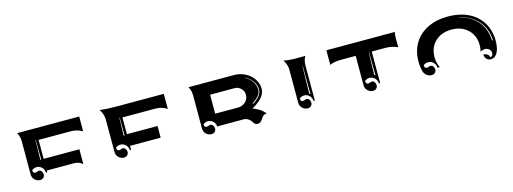

<svg xmlns="http://www.w3.org/2000/svg" viewBox="-14 -921 3319 1242"><g transform="rotate(-15 1645.5 -300.5)"><path d="M87.4 -468.8H502.9V-369.6Q468.8 -390.6 424.8 -390.6H210V-263.7H449.2V-162.6Q439.5 -174.6 423.3 -180.1Q407.2 -185.5 392.6 -185.5H210V-173.8H201.2Q201.2 -194.3 186.5 -209.1Q171.9 -223.9 151.4 -223.9Q133.3 -223.9 119.4 -212.2Q119.4 -191.4 134.5 -191.2Q139.6 -191.2 147.3 -194.2Q155 -197.3 160.2 -197.3Q171.6 -197.3 178.1 -187.3Q184.6 -177.2 184.6 -166.3Q184.6 -154.1 175.7 -145.5Q166.7 -137 154.3 -137Q132.8 -137 117.7 -151.9Q102.5 -166.7 102.5 -187.7V-410.2Q102.5 -441.9 87.4 -468.8ZM187.5 -262.7H193.4L192.4 -394.5L190.2 -394Z M641.1 -474.6Q693.6 -468.8 749 -468.8H1069.3V-367.7Q1036.1 -390.6 991.2 -390.6H771.5V-278.3H976.6V-200.2H771.5V-173.8H762.7Q762.7 -194.3 748 -209.1Q733.4 -223.9 712.9 -223.9Q694.8 -223.9 680.9 -212.2Q680.9 -191.4 696 -191.2Q701.2 -191.2 708.9 -194.2Q716.6 -197.3 721.7 -197.3Q733.2 -197.3 739.6 -187.3Q746.1 -177.2 746.1 -166.3Q746.1 -154.1 737.2 -145.5Q728.3 -137 715.8 -137Q694.3 -137 679.2 -151.9Q664.1 -166.7 664.1 -187.7V-405.3Q664.1 -424.1 657.6 -442.6Q651.1 -461.2 641.1 -474.6ZM749 -274.4H754.9L753.9 -394.5L751.7 -394Z M1234.9 -468.8H1538.1Q1579.8 -468.8 1614.7 -450.7Q1649.7 -432.6 1669.6 -402.3Q1689.5 -372.1 1689.5 -336.9Q1689.5 -325.2 1685.5 -313.6Q1681.6 -302 1675.9 -292.8Q1670.2 -283.7 1661.1 -274.4Q1652.1 -265.1 1644.7 -258.9Q1637.2 -252.7 1627.1 -245.8Q1616.9 -239 1611.6 -235.8Q1606.2 -232.7 1598.9 -228.5Q1606.2 -226.1 1614.3 -222.5Q1622.3 -219 1634.6 -212.4Q1647 -205.8 1659.1 -195.7Q1671.1 -185.5 1679.9 -173.8Q1670.9 -173.8 1664.2 -171.1Q1657.5 -168.5 1653.2 -164.1Q1648.9 -159.7 1645.4 -154.3Q1641.8 -148.9 1638.2 -143.7Q1634.5 -138.4 1630.2 -134Q1626 -129.6 1619.3 -126.8Q1612.5 -124 1603.5 -124Q1597.7 -124 1590.5 -128.8Q1583.3 -133.5 1579.6 -140.4Q1570.3 -156.7 1555.9 -166.3Q1541.5 -175.8 1523.4 -175.8H1357.4Q1351.3 -175.8 1348.6 -173.8Q1348.6 -194.3 1334 -209.1Q1319.3 -223.9 1298.8 -223.9Q1280.8 -223.9 1266.8 -212.2Q1266.8 -191.4 1282 -191.2Q1287.1 -191.2 1294.8 -194.2Q1302.5 -197.3 1307.6 -197.3Q1319.1 -197.3 1325.6 -187.3Q1332 -177.2 1332 -166.3Q1332 -154.1 1323.1 -145.5Q1314.2 -137 1301.8 -137Q1280.3 -137 1265.1 -151.6Q1250 -166.3 1250 -187.5V-410.2Q1250 -441.9 1234.9 -468.8ZM1357.4 -258.8H1510.7Q1539.1 -258.8 1560.1 -277.8Q1581.1 -296.9 1581.1 -325.2Q1581.1 -350.1 1563.7 -367.9Q1546.4 -385.7 1521.5 -385.7H1357.4ZM1603 -432.4Q1632.6 -417.5 1649.8 -391.7Q1667 -366 1667 -336.9Q1667 -316.4 1651.7 -297.7Q1636.5 -279.1 1608.9 -261.2L1611.8 -256.8Q1671.9 -295.9 1671.9 -336.9Q1671.9 -366.7 1653.4 -392.7Q1635 -418.7 1604 -434.1Z M1872.3 -476.6Q1907 -468.8 1942.1 -468.8H2017.3Q2002 -442.1 2002 -410.2V-173.8H1993.2Q1993.2 -194.3 1978.5 -209.1Q1963.9 -223.9 1943.4 -223.9Q1925.3 -223.9 1911.4 -212.2Q1911.4 -191.4 1926.5 -191.2Q1931.6 -191.2 1939.3 -194.2Q1947 -197.3 1952.1 -197.3Q1963.6 -197.3 1970.1 -187.3Q1976.6 -177.2 1976.6 -166.3Q1976.6 -154.1 1967.7 -145.5Q1958.7 -137 1946.3 -137Q1924.8 -137 1909.7 -151.9Q1894.5 -166.7 1894.5 -187.7V-410.2Q1894.5 -428 1888.3 -445.4Q1882.1 -462.9 1872.3 -476.6ZM1978.5 -226.6 1985.4 -220.7 1984.4 -409.2 1982.2 -408.7Z M2158.2 -370.8V-468.8H2616.2Q2612.3 -450.4 2612.3 -432.6V-367.2Q2576.9 -384.8 2532.2 -384.8H2439.5V-173.8H2430.7Q2430.7 -194.3 2416 -209.1Q2401.4 -223.9 2380.9 -223.9Q2362.8 -223.9 2348.9 -212.2Q2348.9 -191.4 2364 -191.2Q2369.1 -191.2 2376.8 -194.2Q2384.5 -197.3 2389.6 -197.3Q2401.1 -197.3 2407.6 -187.3Q2414.1 -177.2 2414.1 -166.3Q2414.1 -154.1 2405.2 -145.5Q2396.2 -137 2383.8 -137Q2362.3 -137 2347.2 -151.9Q2332 -166.7 2332 -187.7V-384.8H2236.3Q2186.3 -384.8 2158.2 -370.8ZM2416 -236.3 2422.9 -229.5 2421.9 -384.8 2419.7 -384.3Z M2714.8 -244.1Q2714.8 -313.7 2746.8 -366.5Q2778.8 -419.2 2837.5 -447.9Q2896.2 -476.6 2973.6 -476.6Q3051 -476.6 3109.7 -447.9Q3168.5 -419.2 3200.4 -366.5Q3232.4 -313.7 3232.4 -244.1Q3232.4 -232.9 3231.3 -221.8Q3230.2 -210.7 3227.7 -198.2Q3225.1 -185.8 3220.3 -175.2Q3215.6 -164.6 3209.1 -155.9Q3202.6 -147.2 3192.6 -142.2Q3182.6 -137.2 3170.2 -137.2Q3154.3 -137.2 3143.1 -149.5Q3131.8 -161.9 3131.8 -179.2Q3147.7 -179.2 3158.9 -170.9Q3170.2 -162.6 3170.2 -150.9Q3178.5 -150.9 3184.3 -157.8Q3190.2 -164.8 3190.2 -174.6Q3190.2 -189.7 3178.5 -200.2Q3166.7 -210.7 3151.1 -210.7Q3135.5 -210.7 3119.6 -202.4Q3125 -222.2 3125 -244.1Q3125 -308.8 3082.9 -348.8Q3040.8 -388.7 2973.6 -388.7Q2906.5 -388.7 2864.4 -348.8Q2822.3 -308.8 2822.3 -244.1Q2822.3 -205.1 2838.6 -173.8H2823.2Q2823.2 -194.3 2808.6 -209.1Q2793.9 -223.9 2773.4 -223.9Q2755.4 -223.9 2741.5 -212.2Q2741.5 -191.4 2756.6 -191.2Q2761.7 -191.2 2769.4 -194.2Q2777.1 -197.3 2782.2 -197.3Q2793.7 -197.3 2800.2 -187.3Q2806.6 -177.2 2806.6 -166.3Q2806.6 -154.1 2797.7 -145.5Q2788.8 -137 2776.4 -137Q2757.8 -137 2742.9 -148.4Q2728 -159.9 2723.4 -177.2Q2714.8 -209 2714.8 -244.1ZM3040.5 -450.7Q3118.2 -434.8 3162.6 -382.3Q3207 -329.8 3209.7 -252.9H3215.6Q3212.9 -330.3 3166.5 -383.3Q3120.1 -436.3 3041 -452.4Z"/></g></svg>

Font: AgreloyInT3
Style: Medium
Weight: 400
Designer: gluk
Foundry: gluk
Version: Version 0.27